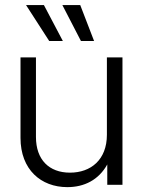

<svg xmlns="http://www.w3.org/2000/svg" viewBox="-20 -748 579 777"><path d="M252.4 9.3C321.3 9.3 379.4 -20 414.1 -82.5V0H475.6V-515.6H412.6V-202.6C412.6 -101.1 347.2 -49.3 263.2 -49.3C178.7 -49.3 125.5 -101.6 125.5 -193.8V-515.6H63V-189.9C63 -61.5 146 9.3 252.4 9.3ZM307.6 -582H360.8L304.7 -727.5H232.4ZM179.2 -582H234.4L157.7 -727.5H85.4Z"/></svg>

Font: Raveo Display Display Light
Style: Regular
Weight: 300
Designer: Jakub Foglar, Rasmus Andersson (Inter)
Foundry: Jakubfoglar.com
Version: Version 1.100;Glyphs 3.2.3 (3260)